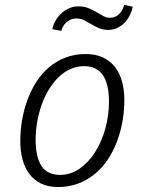

<svg xmlns="http://www.w3.org/2000/svg" viewBox="-20 -751 572 781"><path d="M327.6 -531.2Q370.1 -531.2 400.1 -516.6Q430.2 -502 449.2 -476.6Q468.3 -451.2 477.1 -417Q485.8 -382.8 485.8 -344.2Q485.8 -300.8 478.3 -257.6Q470.7 -214.4 455.8 -175Q440.9 -135.7 418.2 -101.8Q395.5 -67.9 365.5 -43.2Q335.4 -18.6 298.1 -4.4Q260.7 9.8 215.8 9.8Q174.8 9.8 145.5 -5.1Q116.2 -20 97.9 -45.4Q79.6 -70.8 71 -104.7Q62.5 -138.7 62.5 -176.8Q62.5 -219.2 69.8 -262.2Q77.1 -305.2 91.6 -344.5Q106 -383.8 127.9 -418Q149.9 -452.1 179.4 -477.3Q209 -502.4 246.1 -516.8Q283.2 -531.2 327.6 -531.2ZM125 -182.6Q125 -111.8 148.9 -75.7Q172.9 -39.6 224.1 -39.6Q267.1 -39.6 303.7 -64.9Q340.3 -90.3 366.9 -132.3Q393.6 -174.3 408.4 -227.8Q423.3 -281.2 423.3 -337.9Q423.3 -481.9 322.3 -481.9Q293 -481.9 266.8 -470.2Q240.7 -458.5 219 -437.7Q197.3 -417 179.7 -388.4Q162.1 -359.9 150.1 -326.7Q138.2 -293.5 131.6 -256.8Q125 -220.2 125 -182.6ZM520 -723.6Q515.6 -703.1 506.3 -685.8Q497.1 -668.5 484.1 -656Q471.2 -643.6 455.1 -636.5Q439 -629.4 420.9 -629.4Q398.9 -629.4 382.3 -636.7Q365.7 -644 351.3 -652.6Q336.9 -661.1 322.8 -668.5Q308.6 -675.8 292 -675.8Q277.8 -675.8 267.1 -671.1Q256.3 -666.5 248.8 -659.2Q241.2 -651.9 236.3 -642.8Q231.4 -633.8 229.5 -625.5L192.9 -632.3Q197.3 -652.8 207.5 -669.7Q217.8 -686.5 232.2 -699Q246.6 -711.4 263.7 -718.3Q280.8 -725.1 298.8 -725.1Q322.3 -725.1 339.8 -717.8Q357.4 -710.4 372.1 -701.9Q386.7 -693.4 399.9 -686Q413.1 -678.7 427.7 -678.7Q449.2 -678.7 464.6 -693.8Q480 -709 484.9 -731.4Z"/></svg>

Font: Ufes Sans Light
Style: Italic
Weight: 200
Designer: Ricardo Esteves & Thais Bronze
Foundry: ProDesignUfes - Ricardo Esteves, Thais Bronze
Version: Version 2.0